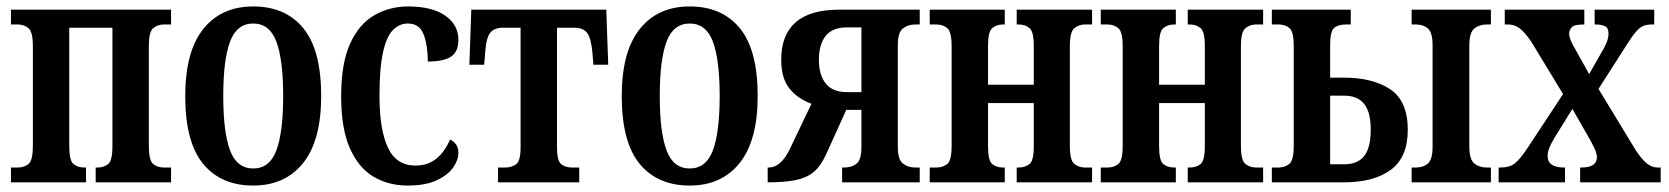

<svg xmlns="http://www.w3.org/2000/svg" viewBox="-20 -566 5181 596"><path d="M14 0V-46H35Q55 -46 68.5 -57Q82 -68 82 -113V-423Q82 -467 68.5 -478.5Q55 -490 35 -490H14V-536H511V-490H489Q469 -490 455.5 -478.5Q442 -467 442 -423V-113Q442 -68 455.5 -57Q469 -46 489 -46H511V0H277V-46H283Q302 -46 315.5 -56.5Q329 -67 329 -112V-480H195V-112Q195 -67 208.5 -56.5Q222 -46 241 -46H247V0Z M766 10Q666 10 610.5 -57.5Q555 -125 555 -268Q555 -406 611 -476Q667 -546 766 -546Q866 -546 921.5 -478.5Q977 -411 977 -268Q977 -130 921 -60Q865 10 766 10ZM766 -43Q817 -43 838 -99.5Q859 -156 859 -268Q859 -380 838 -436.5Q817 -493 766 -493Q715 -493 694 -436.5Q673 -380 673 -268Q673 -156 694 -99.5Q715 -43 766 -43Z M1246 10Q1186 10 1139.5 -17.5Q1093 -45 1066 -106Q1039 -167 1039 -267Q1039 -370 1067 -431Q1095 -492 1142.5 -519Q1190 -546 1247 -546Q1321 -546 1362 -517.5Q1403 -489 1403 -442Q1403 -406 1380.5 -390.5Q1358 -375 1308 -375Q1308 -425 1295 -459Q1282 -493 1246 -493Q1220 -493 1200 -473Q1180 -453 1169 -404Q1158 -355 1158 -268Q1158 -164 1184 -108Q1210 -52 1270 -52Q1308 -52 1334.5 -73.5Q1361 -95 1377 -133Q1403 -120 1403 -92Q1403 -70 1387 -46.5Q1371 -23 1336 -6.5Q1301 10 1246 10Z M1526 0V-46H1549Q1568 -46 1582 -56Q1596 -66 1596 -109V-480H1542Q1514 -480 1501.5 -464Q1489 -448 1486 -402L1483 -365H1437L1443 -536H1862L1868 -365H1822L1819 -402Q1815 -448 1802.5 -464Q1790 -480 1763 -480H1709V-109Q1709 -66 1722.5 -56Q1736 -46 1756 -46H1778V0Z M2121 10Q2021 10 1965.5 -57.5Q1910 -125 1910 -268Q1910 -406 1966 -476Q2022 -546 2121 -546Q2221 -546 2276.5 -478.5Q2332 -411 2332 -268Q2332 -130 2276 -60Q2220 10 2121 10ZM2121 -43Q2172 -43 2193 -99.5Q2214 -156 2214 -268Q2214 -380 2193 -436.5Q2172 -493 2121 -493Q2070 -493 2049 -436.5Q2028 -380 2028 -268Q2028 -156 2049 -99.5Q2070 -43 2121 -43Z M2363 0V-46H2366Q2405 -46 2433 -106L2499 -244Q2455 -260 2430 -292Q2405 -324 2405 -380Q2405 -536 2585 -536H2835V-490H2821Q2798 -490 2782.5 -477.5Q2767 -465 2767 -425V-111Q2767 -71 2782.5 -58.5Q2798 -46 2821 -46H2835V0H2594V-46H2600Q2624 -46 2639 -58Q2654 -70 2654 -109V-225H2607L2544 -86Q2527 -49 2504.5 -31Q2482 -13 2447.5 -6.5Q2413 0 2363 0ZM2609 -280H2654V-481H2609Q2564 -481 2543 -454.5Q2522 -428 2522 -380Q2522 -333 2543.5 -306.5Q2565 -280 2609 -280Z M2866 0V-46H2887Q2907 -46 2920.5 -57Q2934 -68 2934 -113V-423Q2934 -467 2920.5 -478.5Q2907 -490 2887 -490H2866V-536H3099V-490H3093Q3074 -490 3060.5 -479Q3047 -468 3047 -424V-303H3189V-424Q3189 -468 3175.5 -479Q3162 -490 3142 -490H3136V-536H3370V-490H3348Q3329 -490 3315 -478.5Q3301 -467 3301 -423V-113Q3301 -68 3315 -57Q3329 -46 3348 -46H3370V0H3136V-46H3142Q3162 -46 3175.5 -56.5Q3189 -67 3189 -112V-246H3047V-112Q3047 -67 3060.5 -56.5Q3074 -46 3093 -46H3099V0Z M3397 0V-46H3418Q3438 -46 3451.5 -57Q3465 -68 3465 -113V-423Q3465 -467 3451.5 -478.5Q3438 -490 3418 -490H3397V-536H3630V-490H3624Q3605 -490 3591.5 -479Q3578 -468 3578 -424V-303H3720V-424Q3720 -468 3706.5 -479Q3693 -490 3673 -490H3667V-536H3901V-490H3879Q3860 -490 3846 -478.5Q3832 -467 3832 -423V-113Q3832 -68 3846 -57Q3860 -46 3879 -46H3901V0H3667V-46H3673Q3693 -46 3706.5 -56.5Q3720 -67 3720 -112V-246H3578V-112Q3578 -67 3591.5 -56.5Q3605 -46 3624 -46H3630V0Z M4362 0V-46H4375Q4398 -46 4412.5 -58.5Q4427 -71 4427 -111V-425Q4427 -465 4412.5 -477.5Q4398 -490 4375 -490H4362V-536H4608V-490H4595Q4572 -490 4556.5 -477.5Q4541 -465 4541 -425V-111Q4541 -71 4556.5 -58.5Q4572 -46 4595 -46H4608V0ZM3928 0V-46H3949Q3969 -46 3982.5 -57.5Q3996 -69 3996 -113V-423Q3996 -468 3982.5 -479Q3969 -490 3949 -490H3928V-536H4173V-490H4157Q4135 -490 4122 -480Q4109 -470 4109 -426V-325H4151Q4242 -325 4296 -288.5Q4350 -252 4350 -163Q4350 -78 4297.5 -39Q4245 0 4151 0ZM4109 -56H4153Q4194 -56 4214.5 -81.5Q4235 -107 4235 -163Q4235 -218 4214.5 -243.5Q4194 -269 4153 -269H4109Z M4632 0V-46H4639Q4666 -46 4682.5 -59Q4699 -72 4724 -110L4832 -274L4733 -437Q4714 -465 4698 -477.5Q4682 -490 4662 -490H4651V-536H4898V-490H4896Q4866 -490 4858.5 -481Q4851 -472 4851 -461Q4851 -445 4869 -415L4913 -336L4950 -401Q4961 -419 4967 -433.5Q4973 -448 4973 -462Q4973 -480 4961.5 -485Q4950 -490 4933 -490H4930V-536H5115V-490H5107Q5091 -490 5080 -485Q5069 -480 5057.5 -466.5Q5046 -453 5029 -426L4942 -290L5058 -99Q5078 -69 5093.5 -57.5Q5109 -46 5125 -46H5135V0H4885V-46H4889Q4937 -46 4937 -78Q4937 -87 4933 -97.5Q4929 -108 4917 -130L4861 -228L4804 -136Q4794 -119 4789 -106Q4784 -93 4784 -82Q4784 -46 4835 -46H4838V0Z"/></svg>

Font: Noto Serif ExtraCondensed SemiBold
Style: Regular
Weight: 600
Width: 2
Designer: Monotype Design Team
Foundry: Monotype Imaging Inc.
Version: Version 2.015; ttfautohint (v1.8.4.7-5d5b)